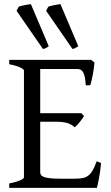

<svg xmlns="http://www.w3.org/2000/svg" viewBox="-20 -903 536 923"><path d="M465.8 -119.1Q461.9 -77.1 455.8 -45.7Q449.7 -14.2 445.8 0H24.4V-21Q57.6 -27.8 76.4 -35.9Q95.2 -43.9 95.2 -50.8V-564Q95.2 -569.8 77.4 -578.6Q59.6 -587.4 24.4 -594.2V-615.2H418L434.1 -603Q433.1 -590.3 431.2 -575.2Q429.2 -560.1 426.3 -544.9Q423.3 -529.8 420.2 -516.1Q417 -502.4 414.1 -493.2H392.1Q391.1 -515.6 387.9 -530.8Q384.8 -545.9 379.9 -554.9Q375 -564 367.9 -567.6Q360.8 -571.3 352.1 -571.3H173.3V-358.9H371.1L383.8 -345.2Q379.9 -338.4 374.3 -330.6Q368.7 -322.8 362.5 -315.2Q356.4 -307.6 350.3 -301.3Q344.2 -294.9 338.9 -291Q331.5 -298.3 323 -303.2Q314.5 -308.1 303.5 -311.5Q292.5 -314.9 277.6 -316.4Q262.7 -317.9 242.2 -317.9H173.3V-75.2Q173.3 -67.9 176.8 -62.3Q180.2 -56.6 190.9 -52.5Q201.7 -48.3 221.2 -46.1Q240.7 -43.9 272.9 -43.9H335.9Q358.4 -43.9 374.3 -46.4Q390.1 -48.8 402.3 -57.4Q414.6 -65.9 424.6 -82.5Q434.6 -99.1 444.8 -127.9ZM59.6 -851.1 70.3 -871.1Q75.7 -873 83 -874.8Q90.3 -876.5 98.4 -878.2Q106.4 -879.9 114.5 -881.1Q122.6 -882.3 128.4 -883.3L214.4 -680.7Q205.6 -674.8 200.7 -672.1Q195.8 -669.4 186.5 -667.5ZM201.7 -851.1 212.4 -871.1Q217.3 -873 224.9 -874.8Q232.4 -876.5 240.5 -878.2Q248.5 -879.9 256.6 -881.1Q264.6 -882.3 270.5 -883.3L356.4 -680.7Q346.7 -674.8 341.8 -672.1Q336.9 -669.4 328.6 -667.5Z"/></svg>

Font: Gentium Plus Phon
Style: Regular
Weight: 400
Designer: J. Victor Gaultney, Annie Olsen, Iska Routamaa, Becca Hirsbrunner
Foundry: SIL International
Version: Version 5.000